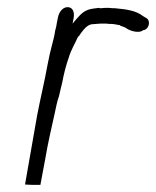

<svg xmlns="http://www.w3.org/2000/svg" viewBox="-20 -525 437 537"><path d="M50 -9C53 -9 60 -8 69 -8H93L107 -83C114 -125 124 -167 133 -208C137 -225 139 -240 145 -256C147 -267 151 -280 154 -294C158 -316 165 -344 172 -363C179 -387 190 -403 198 -422L199 -423H200C207 -433 219 -453 235 -457H236C239 -457 243 -458 248 -458C251 -458 256 -459 262 -459H277C283 -458 287 -458 293 -458C297 -458 300 -457 301 -457H302C305 -456 308 -456 313 -455H314C317 -452 324 -451 330 -448L338 -443C346 -439 356 -436 365 -436C374 -436 377 -438 381 -441H383C398 -445 401 -468 390 -474L380 -480C361 -495 335 -499 301 -502C296 -502 292 -502 284 -503C277 -503 268 -503 262 -502H261C259 -502 259 -502 257 -503C253 -502 245 -502 241 -501C218 -498 208 -488 194 -472L183 -459L186 -475C189 -492 183 -505 169 -505C156 -505 145 -492 142 -476L139 -461C138 -454 137 -448 134 -438L133 -431C132 -424 130 -418 129 -413C126 -400 122 -387 119 -373C117 -364 115 -354 113 -344C105 -299 93 -250 84 -203ZM171 -358Z"/></svg>

Font: Scribbler
Style: LtIta
Weight: 300
Designer: Mew Too
Foundry: Cannot Into Space Fonts
Version: Version 1.001